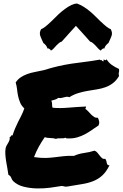

<svg xmlns="http://www.w3.org/2000/svg" viewBox="-20 -1055 692 1083"><path d="M54.7 -33.2Q46.9 -41 43.5 -51.8Q40 -62.5 27.3 -69.3Q25.4 -84 22 -103Q18.6 -122.1 15.1 -142.1Q11.7 -162.1 10.3 -182.1Q8.8 -202.1 11.7 -218.8Q13.7 -227.5 18.1 -235.4Q22.5 -243.2 26.9 -250.5Q31.2 -257.8 33.7 -265.6Q36.1 -273.4 34.2 -281.2Q40 -282.2 41.5 -287.6Q43 -293 50.8 -291Q57.6 -312.5 65.4 -331.1Q73.2 -349.6 82 -367.2Q90.8 -384.8 100.1 -402.8Q109.4 -420.9 117.2 -443.4Q100.6 -459 93.3 -477.1Q85.9 -495.1 82 -513.7Q78.1 -532.2 76.2 -551.3Q74.2 -570.3 68.4 -589.8Q80.1 -607.4 96.7 -618.7Q113.3 -629.9 133.3 -637.2Q153.3 -644.5 176.8 -648.9Q200.2 -653.3 226.6 -659.2Q273.4 -673.8 310.5 -682.1Q347.7 -690.4 382.8 -695.8Q418 -701.2 456.1 -705.6Q494.1 -710 543.9 -718.8Q544.9 -715.8 547.4 -715.8Q549.8 -715.8 553.7 -715.8Q556.6 -709 564.5 -709Q564.5 -711.9 564 -714.4Q563.5 -716.8 563.5 -718.8Q565.4 -718.8 568.8 -717.8Q572.3 -716.8 574.7 -715.8Q577.1 -714.8 579.1 -716.3Q581.1 -717.8 580.1 -722.7Q591.8 -702.1 610.4 -689Q628.9 -675.8 651.4 -666Q652.3 -657.2 651.9 -653.3Q651.4 -649.4 650.4 -646Q649.4 -642.6 649.4 -638.2Q649.4 -633.8 651.4 -626Q635.7 -599.6 615.7 -585Q595.7 -570.3 573.2 -562.5Q550.8 -554.7 525.9 -550.8Q501 -546.9 475.1 -542.5Q449.2 -538.1 422.9 -530.3Q396.5 -522.5 371.1 -506.8Q363.3 -509.8 356.9 -509.3Q350.6 -508.8 343.8 -506.8Q336.9 -504.9 328.6 -502.9Q320.3 -501 308.6 -502.9Q300.8 -496.1 290.5 -493.2Q280.3 -490.2 269.5 -487.3Q274.4 -476.6 273.9 -465.8Q273.4 -455.1 276.4 -447.3Q317.4 -443.4 367.2 -447.8Q417 -452.1 464.8 -454.1Q465.8 -449.2 463.9 -447.3Q461.9 -445.3 461.9 -440.4Q470.7 -434.6 478.5 -425.8Q486.3 -417 494.6 -408.7Q502.9 -400.4 511.7 -395Q520.5 -389.6 532.2 -390.6Q537.1 -380.9 539.1 -370.1Q541 -359.4 536.1 -347.7Q516.6 -335 498 -321.8Q479.5 -308.6 459.5 -297.9Q439.5 -287.1 416 -280.3Q392.6 -273.4 365.2 -274.4Q360.4 -274.4 356.9 -274.4Q353.5 -274.4 348.6 -278.3Q338.9 -273.4 322.8 -274.9Q306.6 -276.4 295.9 -271.5Q282.2 -276.4 264.2 -276.4Q246.1 -276.4 232.4 -281.2Q214.8 -255.9 199.2 -228Q183.6 -200.2 171.9 -168.9Q211.9 -163.1 238.3 -164.1Q264.6 -165 288.1 -168Q311.5 -170.9 336.4 -173.8Q361.3 -176.8 397.5 -175.8Q421.9 -187.5 453.6 -191.9Q485.4 -196.3 512.7 -205.1Q522.5 -202.1 529.3 -193.8Q536.1 -185.5 542.5 -177.2Q548.8 -168.9 555.7 -163.1Q562.5 -157.2 573.2 -159.2Q578.1 -154.3 579.6 -147.5Q581.1 -140.6 582.5 -134.8Q584 -128.9 586.9 -125.5Q589.8 -122.1 597.7 -123Q579.1 -85 556.2 -64.5Q533.2 -43.9 504.4 -32.7Q475.6 -21.5 439.9 -16.1Q404.3 -10.7 360.4 -2.9Q349.6 -1 342.3 -3.4Q335 -5.9 327.1 -5.9Q299.8 -1 262.2 3.9Q224.6 8.8 186.5 7.8Q148.4 6.8 113.3 -2Q78.1 -10.7 54.7 -33.2ZM247.1 -781.2Q246.1 -791 238.3 -799.8Q230.5 -808.6 224.6 -812.5Q219.7 -824.2 214.8 -834Q210 -843.8 207 -853Q204.1 -862.3 205.1 -871.1Q206.1 -879.9 211.9 -890.6Q219.7 -892.6 233.9 -903.3Q248 -914.1 270.5 -935.5Q281.2 -945.3 295.9 -960.4Q310.5 -975.6 328.1 -990.2Q345.7 -1004.9 364.3 -1016.6Q382.8 -1028.3 400.4 -1033.2Q410.2 -1035.2 414.1 -1035.2Q433.6 -1028.3 452.1 -1016.6Q470.7 -1004.9 488.3 -990.2Q505.9 -975.6 520.5 -960.4Q535.2 -945.3 545.9 -935.5Q568.4 -914.1 582.5 -903.3Q596.7 -892.6 604.5 -890.6Q610.4 -879.9 611.3 -871.1Q612.3 -862.3 609.4 -853Q606.4 -843.8 601.6 -834Q596.7 -824.2 591.8 -812.5Q585.9 -808.6 578.1 -799.8Q570.3 -791 569.3 -781.2Q565.4 -784.2 558.1 -779.3Q550.8 -774.4 548.8 -769.5Q540 -774.4 532.7 -782.7Q525.4 -791 518.1 -798.8Q510.7 -806.6 503.4 -812.5Q496.1 -818.4 488.3 -820.3Q468.8 -842.8 447.8 -865.7Q426.8 -888.7 408.2 -909.2Q389.6 -888.7 368.7 -865.7Q347.7 -842.8 328.1 -820.3Q320.3 -818.4 313 -812.5Q305.7 -806.6 298.3 -798.8Q291 -791 283.7 -782.7Q276.4 -774.4 267.6 -769.5Q265.6 -774.4 258.3 -779.3Q251 -784.2 247.1 -781.2Z"/></svg>

Font: Permanent Marker
Style: Regular
Weight: 400
Designer: Font Diner, Inc
Foundry: Font Diner, Inc
Version: Version 1.000